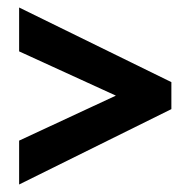

<svg xmlns="http://www.w3.org/2000/svg" viewBox="-20 -614 510 512"><path d="M31 -239 289 -359 31 -477V-594L437 -395V-323L31 -122Z"/></svg>

Font: Noto Sans Sinhala ExtraCondensed
Style: Bold
Weight: 700
Width: 2
Designer: Jelle Bosma - Monotype Design Team
Foundry: Monotype Imaging Inc.
Version: Version 2.006; ttfautohint (v1.8.4.7-5d5b)